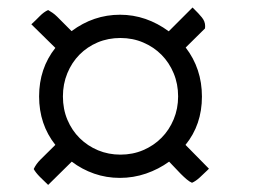

<svg xmlns="http://www.w3.org/2000/svg" viewBox="-20 -618 705 520"><path d="M482.9 -489.3Q526.9 -432.1 526.9 -356.4Q526.9 -280.3 482.4 -225.6L545.9 -161.1L542 -157.2Q532.2 -147.5 521.2 -137.5Q510.3 -127.4 500 -123Q493.7 -125.5 485.8 -132.1Q478 -138.7 469.7 -147Q461.4 -155.3 453.4 -164.1Q445.3 -172.9 438 -180.2Q409.7 -159.7 375.5 -147.9Q341.3 -136.2 304.7 -136.2Q268.1 -136.2 235.1 -147.7Q202.1 -159.2 174.3 -180.2L110.4 -117.2Q99.6 -127.4 88.1 -138.9Q76.7 -150.4 71.3 -160.2Q77.6 -173.8 89.8 -186L129.9 -225.6Q85.9 -281.2 85.9 -356.9Q85.9 -432.6 129.9 -488.3L64.9 -552.2Q76.2 -562.5 87.6 -574.2Q99.1 -585.9 110.4 -590.8Q116.2 -587.4 122.3 -583.3Q128.4 -579.1 134.8 -572.8L173.8 -533.7Q233.4 -578.1 305.2 -578.1Q340.8 -578.1 374 -566.7Q407.2 -555.2 437 -533.2L501.5 -597.7L505.9 -593.3Q517.6 -582 526.6 -571Q535.6 -560.1 535.6 -547.4Q535.6 -542 535.2 -541ZM150.4 -356.9Q150.4 -322.3 162.6 -293.5Q174.8 -264.6 196 -243.7Q217.3 -222.7 245.6 -210.9Q273.9 -199.2 306.2 -199.2Q339.4 -199.2 367.9 -211.4Q396.5 -223.6 417.5 -244.9Q438.5 -266.1 450.4 -294.9Q462.4 -323.7 462.4 -356.9Q462.4 -390.6 450.4 -419.4Q438.5 -448.2 417.5 -469.5Q396.5 -490.7 367.9 -502.9Q339.4 -515.1 306.2 -515.1Q272.9 -515.1 244.6 -503.2Q216.3 -491.2 195.3 -470Q174.3 -448.7 162.4 -419.7Q150.4 -390.6 150.4 -356.9Z"/></svg>

Font: Tienne Black
Style: Regular
Weight: 900
Designer: vernon adams
Foundry: vernon adams
Version: Version 001.001